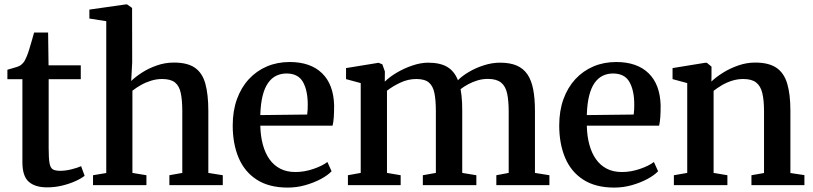

<svg xmlns="http://www.w3.org/2000/svg" viewBox="-20 -839 3682 870"><path d="M193.5 10Q139 10 110.2 -15.5Q81.5 -41 81.5 -104V-480H13.5V-523Q23 -526 35 -529.2Q47 -532.5 57.5 -536Q68 -539.5 73.5 -543.5Q80 -548.5 85 -554.2Q90 -560 94 -568Q98 -576 102 -585.5Q107 -597.5 113 -617.2Q119 -637 124.8 -657.2Q130.5 -677.5 134.5 -691.5H198L200 -543H346V-480H200.5V-169Q200.5 -121.5 204.5 -99.5Q208.5 -77.5 220 -71.2Q231.5 -65 253 -65Q277 -65 304.8 -72Q332.5 -79 347.5 -86L363.5 -42.5Q348 -30 321.2 -18Q294.5 -6 261.5 2Q228.5 10 193.5 10Z M461.5 -55V-743L385 -755V-795.5L549.5 -819H556L578.5 -803L579 -556.5L574.5 -472Q592.5 -490 622.5 -509.5Q652.5 -529 690 -542.2Q727.5 -555.5 768 -555.5Q829.5 -555.5 863.2 -532Q897 -508.5 910.5 -459.8Q924 -411 924 -335.5V-55.5L989.5 -45V0H747.5V-45L806 -55.5V-335Q806 -384.5 799.2 -417Q792.5 -449.5 773 -465.2Q753.5 -481 714.5 -481Q689.5 -481 665 -473.5Q640.5 -466 618.8 -453.8Q597 -441.5 580 -428V-55.5L643.5 -45V0H401.5V-45Z M1284 11Q1199.5 11 1144 -24.5Q1088.5 -60 1061.5 -123.5Q1034.5 -187 1034.5 -270.5Q1034.5 -337 1053.8 -390Q1073 -443 1107.8 -480.5Q1142.5 -518 1189.5 -538Q1236.5 -558 1292.5 -558Q1387 -558 1439.2 -507.2Q1491.5 -456.5 1494 -361.5Q1494 -330.5 1492.5 -308.2Q1491 -286 1487 -269.5H1159.5Q1160.5 -222.5 1171 -183.8Q1181.5 -145 1201.2 -117.2Q1221 -89.5 1250.2 -74.5Q1279.5 -59.5 1318.5 -59.5Q1359 -59.5 1400 -73.5Q1441 -87.5 1463.5 -105L1482.5 -63Q1465.5 -45 1434.5 -28.2Q1403.5 -11.5 1364.2 -0.2Q1325 11 1284 11ZM1159.5 -317.5 1372 -320Q1373.5 -330.5 1374 -342.5Q1374.5 -354.5 1374.5 -365Q1374.5 -429 1352.8 -467.5Q1331 -506 1278 -506Q1253 -506 1231.8 -495.8Q1210.5 -485.5 1194.8 -463.2Q1179 -441 1170 -405Q1161 -369 1159.5 -317.5Z M1556.5 0V-45L1614.5 -55.5V-462.5L1548 -480.5V-530.5L1695.5 -554.5L1712.5 -547.5L1724 -515L1723.5 -469Q1744.5 -490 1777.8 -509.8Q1811 -529.5 1848.8 -542.2Q1886.5 -555 1920 -555Q1974 -555 2006.5 -535.8Q2039 -516.5 2055 -475.5Q2074 -495 2105 -513.2Q2136 -531.5 2172.8 -543.2Q2209.5 -555 2246 -555Q2291 -555 2321.2 -542Q2351.5 -529 2369.8 -502.2Q2388 -475.5 2396 -434.2Q2404 -393 2404 -336.5V-55.5L2469.5 -45V0H2229V-45L2285 -55.5V-333Q2285 -383 2277.8 -416Q2270.5 -449 2250 -465.2Q2229.5 -481.5 2190.5 -481.5Q2167 -481.5 2144.2 -474.8Q2121.5 -468 2101.5 -457.2Q2081.5 -446.5 2067 -435Q2069.5 -422 2071.2 -406.2Q2073 -390.5 2073.8 -373.2Q2074.5 -356 2074.5 -337V-55.5L2138.5 -45V0H1896V-45L1955 -55.5V-335Q1955 -385 1948.5 -417.2Q1942 -449.5 1923.2 -465.2Q1904.5 -481 1866.5 -481Q1829 -481 1794 -464.5Q1759 -448 1733.5 -428V-55.5L1795.5 -45V0Z M2763.5 11Q2679 11 2623.5 -24.5Q2568 -60 2541 -123.5Q2514 -187 2514 -270.5Q2514 -337 2533.2 -390Q2552.5 -443 2587.2 -480.5Q2622 -518 2669 -538Q2716 -558 2772 -558Q2866.5 -558 2918.8 -507.2Q2971 -456.5 2973.5 -361.5Q2973.5 -330.5 2972 -308.2Q2970.5 -286 2966.5 -269.5H2639Q2640 -222.5 2650.5 -183.8Q2661 -145 2680.8 -117.2Q2700.5 -89.5 2729.8 -74.5Q2759 -59.5 2798 -59.5Q2838.5 -59.5 2879.5 -73.5Q2920.5 -87.5 2943 -105L2962 -63Q2945 -45 2914 -28.2Q2883 -11.5 2843.8 -0.2Q2804.5 11 2763.5 11ZM2639 -317.5 2851.5 -320Q2853 -330.5 2853.5 -342.5Q2854 -354.5 2854 -365Q2854 -429 2832.2 -467.5Q2810.5 -506 2757.5 -506Q2732.5 -506 2711.2 -495.8Q2690 -485.5 2674.2 -463.2Q2658.5 -441 2649.5 -405Q2640.5 -369 2639 -317.5Z M3094 -55.5V-462.5L3027.5 -480.5V-530.5L3175 -554.5H3183L3204 -537V-497L3203.5 -469.5Q3224 -489.5 3255.5 -509.2Q3287 -529 3324.8 -542.2Q3362.5 -555.5 3402 -555.5Q3462.5 -555.5 3497.2 -532.5Q3532 -509.5 3546.8 -461Q3561.5 -412.5 3561.5 -337V-55L3625 -45.5V0H3385V-45L3442 -55V-335.5Q3442 -385 3434.2 -417.2Q3426.5 -449.5 3406.2 -465.2Q3386 -481 3348 -481Q3321.5 -481 3297 -473.2Q3272.5 -465.5 3251.2 -453Q3230 -440.5 3213.5 -427.5V-55.5L3276 -45V0H3033.5V-45Z"/></svg>

Font: Merriweather 48pt SemiBold
Style: Regular
Weight: 600
Version: Version 2.100